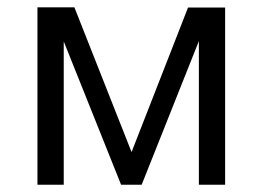

<svg xmlns="http://www.w3.org/2000/svg" viewBox="-20 -508 722 528"><path d="M83 0H155.3V-394L313 0H369.6L526.9 -395V0H599.1V-487.3H497.1L341.8 -89.8L184.6 -487.8H83Z"/></svg>

Font: HK Grotesk
Style: Regular
Weight: 400
Designer: Alfredo Marco Pradil and Stefan Peev
Foundry: Hanken Design Co.
Version: Version 1.045;PS 001.045;hotconv 1.0.88;makeotf.lib2.5.64775